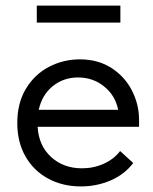

<svg xmlns="http://www.w3.org/2000/svg" viewBox="-20 -661 549 689"><path d="M479 -206H115Q119 -138 163.5 -97.5Q208 -57 274 -57Q316 -57 352.5 -73.5Q389 -90 411 -119L458 -76Q427 -35 377 -13.5Q327 8 270 8Q205 8 153 -20Q101 -48 71.5 -99.5Q42 -151 42 -220Q42 -291 73 -342.5Q104 -394 155.5 -421Q207 -448 267 -448Q332 -448 380 -417Q428 -386 453.5 -336Q479 -286 479 -231ZM119 -267H404Q394 -318 354 -350.5Q314 -383 260 -383Q208 -383 169.5 -352Q131 -321 119 -267ZM112 -641H412V-580H112Z"/></svg>

Font: Tilda Sans
Style: Regular
Weight: 400
Designer: ParaType Ltd
Foundry: ParaType Ltd
Version: Version 1.002W